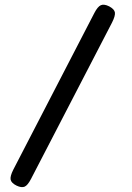

<svg xmlns="http://www.w3.org/2000/svg" viewBox="-20 -736 557 812"><path d="M50 49Q28 38 25 24Q22 10 36 -18L379 -681Q393 -708 406.5 -714Q420 -720 442 -709Q464 -697 466 -683Q468 -669 454 -641L111 21Q97 48 84 53.5Q71 59 50 49Z"/></svg>

Font: Fredoka
Style: Regular
Weight: 400
Designer: Ben Nathan
Foundry: Milena B. Brandão, Ben Nathan
Version: Version 2.001